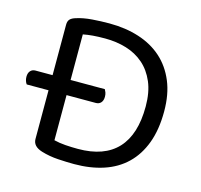

<svg xmlns="http://www.w3.org/2000/svg" viewBox="-94 -721 871 834"><g transform="rotate(15 341.0 -304.0)"><path d="M627 -311Q627 -229 604.5 -168.5Q582 -108 540.5 -68Q499 -28 440 -8.5Q381 11 308 11Q276 11 236 8.5Q196 6 160 -5Q118 -18 118 -51V-270H20Q16 -275 13 -283.5Q10 -292 10 -302Q10 -319 18.5 -328.5Q27 -338 41 -338H118V-565Q118 -581 126 -589.5Q134 -598 151 -603Q182 -613 221 -616Q260 -619 299 -619Q372 -619 432.5 -599.5Q493 -580 536 -541.5Q579 -503 603 -445.5Q627 -388 627 -311ZM544 -311Q544 -375 524.5 -420.5Q505 -466 471.5 -495Q438 -524 393.5 -537.5Q349 -551 298 -551Q266 -551 242.5 -549Q219 -547 199 -543V-338H353Q356 -333 359 -325Q362 -317 362 -306Q362 -289 353.5 -279.5Q345 -270 331 -270H199V-67Q223 -61 250.5 -59Q278 -57 307 -57Q425 -57 484.5 -121Q544 -185 544 -311Z"/></g></svg>

Font: Baloo Chettan 2
Style: Regular
Weight: 400
Designer: Maithili Shingre, Unnati Kotecha and Ek Type
Foundry: Ek Type
Version: Version 1.640;hotconv 1.0.111;makeotfexe 2.5.65597; ttfautoh